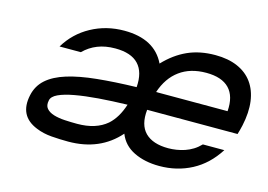

<svg xmlns="http://www.w3.org/2000/svg" viewBox="-63 -508 866 621"><g transform="rotate(15 370.0 -197.0)"><path d="M96.2 -290Q125.5 -338.9 175.5 -366.2Q225.6 -393.6 286.1 -393.6Q387.7 -393.6 422.9 -320.3Q457.5 -356.9 498 -375.2Q538.6 -393.6 590.8 -393.6Q633.8 -393.6 665.3 -379.9Q696.8 -366.2 715.3 -340.6Q733.9 -314.9 738.8 -278.6Q743.7 -242.2 733.9 -196.8Q731.9 -187.5 729.7 -179.7Q727.5 -171.9 725.6 -165.5H422.9Q417.5 -114.3 443.1 -88.6Q468.8 -63 520.5 -63Q533.7 -63 547.9 -65.2Q562 -67.4 575.7 -72Q589.4 -76.7 602.1 -84.5Q614.7 -92.3 626 -104H697.8Q664.6 -51.8 615.5 -25.9Q566.4 0 507.3 0Q458.5 0 422.1 -17.8Q385.7 -35.6 371.6 -71.8Q308.6 0 202.6 0Q175.3 0 146.7 -2.2Q118.2 -4.4 94.7 -14.2Q29.3 -40.5 44.9 -112.8Q51.8 -145.5 75.9 -167Q100.1 -188.5 141.1 -201.2Q182.1 -213.9 239.7 -219.7Q297.4 -225.6 371.1 -227.5Q375 -278.3 350.3 -304.4Q325.7 -330.6 272.5 -330.6Q239.3 -330.6 213.4 -320.3Q187.5 -310.1 167.5 -290ZM675.3 -228.5Q679.2 -278.8 654.3 -304.7Q629.4 -330.6 577.1 -330.6Q523.9 -330.6 488.3 -304.4Q452.6 -278.3 436 -228.5ZM314.9 -94.2Q342.8 -119.1 357.4 -165Q305.7 -163.6 261.2 -160.2Q216.8 -156.7 183.3 -150.6Q149.9 -144.5 130.1 -135.3Q110.4 -126 107.9 -112.8Q104 -95.2 112.5 -85.2Q121.1 -75.2 137.2 -70.3Q153.3 -65.4 174.3 -64.2Q195.3 -63 215.8 -63Q278.3 -63 314.9 -94.2Z"/></g></svg>

Font: Fibel Nord
Style: Italic
Weight: 400
Designer: Peter Wiegel
Foundry: Peter Wioegel
Version: Version 000.000